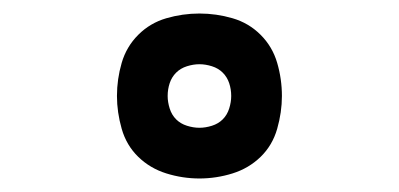

<svg xmlns="http://www.w3.org/2000/svg" viewBox="-20 -808 590 284"><path d="M275 -544Q250 -544 226 -551.5Q202 -559 184.5 -576Q167 -593 160 -617.5Q153 -642 153 -666Q153 -691 160 -715Q167 -739 184.5 -756.5Q202 -774 226 -781Q250 -788 275 -788Q300 -788 324 -781Q348 -774 365.5 -756.5Q383 -739 390 -715Q397 -691 397 -666Q397 -642 390 -617.5Q383 -593 365.5 -576Q348 -559 324 -551.5Q300 -544 275 -544ZM275 -619Q284 -619 293.5 -622Q303 -625 309.5 -631.5Q316 -638 319 -647.5Q322 -657 322 -666Q322 -676 319 -685Q316 -694 309.5 -700.5Q303 -707 293.5 -710Q284 -713 275 -713Q266 -713 256.5 -710Q247 -707 240.5 -700.5Q234 -694 231 -685Q228 -676 228 -666Q228 -657 231 -647.5Q234 -638 240.5 -631.5Q247 -625 256.5 -622Q266 -619 275 -619Z"/></svg>

Font: Lode Dark
Style: Bold
Weight: 700
Monospace: yes
Designer: Belleve Invis
Foundry: Belleve Invis
Version: Version 29.2.0; ttfautohint (v1.8.3)